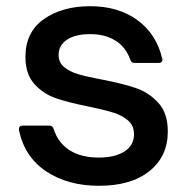

<svg xmlns="http://www.w3.org/2000/svg" viewBox="-20 -588 606 619"><path d="M41 -169V-172Q41 -183 53 -183H139Q150 -183 153 -172Q167 -128 204 -104Q241 -80 299 -80Q350 -80 381 -99.5Q412 -119 412 -155Q412 -183 393 -199.5Q374 -216 345 -225Q316 -234 268 -244Q202 -257 161 -271Q120 -285 91 -317Q62 -349 62 -405Q62 -484 121 -526Q180 -568 271 -568Q361 -568 422.5 -523.5Q484 -479 503 -399L504 -395Q503 -385 491 -385H414Q403 -385 400 -396Q385 -437 351.5 -457.5Q318 -478 271 -478Q223 -478 196 -460Q169 -442 169 -411Q169 -386 187 -371.5Q205 -357 231.5 -349Q258 -341 306 -332Q374 -319 417 -304.5Q460 -290 490.5 -256.5Q521 -223 521 -164Q521 -84 462 -36.5Q403 11 299 11Q199 11 129 -35.5Q59 -82 41 -169Z"/></svg>

Font: Open Sauce Two Medium
Style: Regular
Weight: 500
Designer: Alfredo Marco Pradil
Foundry: Creative Sauce Fz LLC
Version: Version 1.477